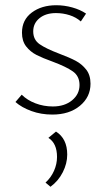

<svg xmlns="http://www.w3.org/2000/svg" viewBox="-20 -434 411 734"><path d="M39 -44 63 -72Q84 -51 115.5 -39Q147 -27 182 -27Q227 -27 255.5 -50.5Q284 -74 284 -109Q284 -143 258.5 -161Q233 -179 182 -198Q143 -212 119.5 -224Q96 -236 80 -256.5Q64 -277 64 -309Q64 -358 101.5 -386Q139 -414 195 -414Q226 -414 256.5 -405.5Q287 -397 309 -382L289 -352Q271 -368 246 -376Q221 -384 194 -384Q155 -384 131 -364.5Q107 -345 107 -314Q107 -282 131.5 -265Q156 -248 206 -229Q246 -214 269.5 -201.5Q293 -189 309.5 -168Q326 -147 326 -114Q326 -63 285.5 -29.5Q245 4 180 4Q137 4 100 -9.5Q63 -23 39 -44ZM154 264Q175 245 186.5 219Q198 193 198 166Q198 114 165 93L194 69Q237 96 237 157Q237 191 220 224.5Q203 258 173 280Z"/></svg>

Font: Ysabeau Infant Light
Style: Regular
Weight: 300
Designer: Christian Thalmann (Catharsis Fonts)
Version: Version 0.003